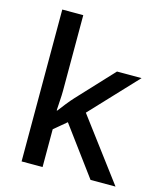

<svg xmlns="http://www.w3.org/2000/svg" viewBox="-113 -844 786 928"><g transform="rotate(15 279.5 -380.0)"><path d="M188 -380Q188 -360 186 -332Q184 -304 183 -282H186Q197 -297 216.5 -321.5Q236 -346 251 -362L416 -539H539L322 -308L553 0H428L250 -241L188 -189V0H83V-760H188Z"/></g></svg>

Font: Noto Sans Gurmukhi UI Medium
Style: Regular
Weight: 500
Designer: Jelle Bosma - Monotype Design Team
Foundry: Monotype Imaging Inc.
Version: Version 2.004; ttfautohint (v1.8.4.7-5d5b)